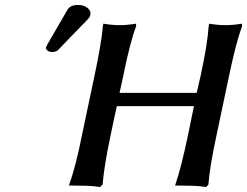

<svg xmlns="http://www.w3.org/2000/svg" viewBox="-20 -746 992 771"><path d="M293.9 -726.1Q315.9 -726.1 331.1 -714.4Q346.2 -702.6 342.8 -686Q340.8 -676.8 330.1 -666Q307.6 -643.6 266.8 -600.8Q226.1 -558.1 213.9 -545.9Q205.1 -537.1 189.9 -537.1Q178.2 -537.1 171.1 -542.7Q164.1 -548.3 164.1 -555.2Q166 -558.1 168 -562Q168.5 -563 168.9 -564.5Q169.4 -565.9 169.9 -566.9L251 -707Q261.7 -726.1 293.9 -726.1ZM884.8 -645Q917 -645 951.2 -650.9L952.1 -641.1Q927.7 -575.2 899.9 -441.9Q891.6 -401.9 874.5 -321.5Q857.4 -241.2 849.1 -201.2Q821.8 -74.2 816.9 -4.9L808.1 4.9Q774.9 0 750 0L683.1 -1Q708 -74.2 734.9 -203.1L758.8 -319.8H449.2Q446.3 -306.2 437 -264.2Q427.7 -222.2 423.8 -201.2Q397.5 -76.2 392.1 -4.9L381.8 4.9Q348.6 0 325.2 0L256.8 -1Q284.7 -78.6 309.1 -203.1Q350.1 -395 359.9 -443.8Q386.7 -569.8 393.1 -640.1Q393.1 -640.6 394 -645.5Q395 -650.4 395 -650.9Q430.7 -645 460 -645Q490.2 -645 525.9 -650.9L526.9 -641.1Q502.9 -579.6 475.1 -441.9Q473.6 -434.1 468.3 -410.6Q462.9 -387.2 460 -373H770Q772.5 -385.7 778.3 -409.7Q784.2 -433.6 786.1 -443.8Q813 -568.4 817.9 -640.1Q817.9 -640.6 818.8 -645.5Q819.8 -650.4 819.8 -650.9Q855.5 -645 884.8 -645Z"/></svg>

Font: Linear Smooth
Style: Bold Italic
Weight: 700
Designer: Philipp H. Poll, Flanker
Foundry: Philipp H. Poll, reworked by Flanker
Version: Version 1.061 | FøM Fix